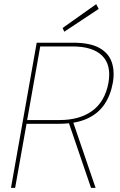

<svg xmlns="http://www.w3.org/2000/svg" viewBox="-20 -906 580 926"><path d="M33 0 157 -700H332Q414 -700 459 -675Q504 -650 519 -606Q534 -562 524 -506Q513 -445 482.5 -401Q452 -357 398.5 -333Q345 -309 263 -309H108L53 0ZM419 0 309 -322H331L441 0ZM111 -327H267Q364 -327 425 -371.5Q486 -416 503 -506Q518 -593 472.5 -637.5Q427 -682 330 -682H174ZM290 -753 282 -771 444 -886 456 -863Z"/></svg>

Font: DM Sans 11pt Thin
Style: Italic
Weight: 250
Italic angle: -10°
Version: Version 4.004;gftools[0.9.30]